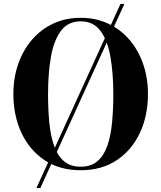

<svg xmlns="http://www.w3.org/2000/svg" viewBox="-20 -850 815 970"><path d="M387.7 10Q281.2 10 205.1 -40.9Q128.9 -91.8 88.3 -179Q47.6 -266.1 47.6 -375Q47.6 -456.8 72 -526.7Q96.4 -596.7 141.5 -649.2Q186.5 -701.7 249 -730.8Q311.5 -760 387.7 -760Q463.9 -760 526.4 -730.8Q588.9 -701.7 633.9 -649.2Q679 -596.7 703.2 -526.7Q727.5 -456.8 727.5 -375Q727.5 -266.1 686.9 -179Q646.2 -91.8 570.2 -40.9Q494.1 10 387.7 10ZM387.7 -742.2Q323.2 -742.2 287.4 -693.5Q251.5 -644.8 237.1 -561.6Q222.7 -478.5 222.7 -375Q222.7 -297.4 229.1 -230.6Q235.6 -163.8 253.1 -113.8Q270.5 -63.7 303 -35.8Q335.4 -7.8 387.7 -7.8Q439.9 -7.8 472.4 -35.8Q504.9 -63.7 522.3 -113.8Q539.8 -163.8 546.1 -230.6Q552.5 -297.4 552.5 -375Q552.5 -478.5 538.2 -561.6Q523.9 -644.8 488 -693.5Q452.1 -742.2 387.7 -742.2ZM588.6 -830.1H608.4L183.8 99.9H164.1Z"/></svg>

Font: Bodoni* 11
Style: Bold
Weight: 700
Version: Version 2.000; ttfautohint (v1.8.1)